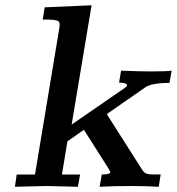

<svg xmlns="http://www.w3.org/2000/svg" viewBox="-20 -714 676 734"><path d="M37.1 0 43.9 -46.9H113.8L205.1 -596.2Q208 -612.3 208 -618.2Q208 -629.4 203.1 -632.8Q198.2 -636.2 184.1 -638.2Q172.9 -639.2 143.1 -639.2L150.9 -686L330.1 -693.8L253.9 -237.8L457 -377.9Q465.8 -384.8 465.8 -387.2Q465.8 -397.9 437.5 -397.9Q436 -397.9 435.1 -397.9L442.9 -443.8Q518.1 -440.9 557.1 -440.9Q612.3 -440.9 636.2 -443.8L627.9 -397Q559.1 -397 535.2 -379.9L388.2 -277.8L522.9 -65.9Q527.8 -59.1 530 -56.6Q532.2 -54.2 537.1 -51.5Q542 -48.8 549.8 -47.9Q561 -46.9 594.2 -46.9L586.9 0Q533.7 -2.9 483.9 -2.9Q408.7 -2.9 360.8 0L369.1 -46.9Q402.3 -46.9 401.9 -57.1L399.9 -60.1Q398.9 -62 397.5 -64.5Q396 -66.9 396 -67.9L300.8 -217.8L237.8 -173.8L216.8 -46.9H286.1L277.8 0Q167 -2.9 158.2 -2.9Q136.2 -2.9 37.1 0Z"/></svg>

Font: CMU Serif Extra
Style: BoldSlanted
Weight: 700
Italic angle: -9.46001°
Version: Version 0.7.0